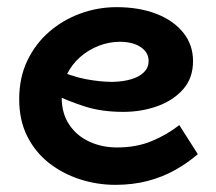

<svg xmlns="http://www.w3.org/2000/svg" viewBox="-20 -503 604 537"><path d="M302.5 14Q252.2 14 204.1 -1.4Q156 -16.8 117.2 -47Q78.5 -77.3 56.1 -122.1Q33.7 -166.8 33.7 -225.4Q33.7 -286 56.5 -333.5Q79.2 -380.9 117.9 -414.3Q156.6 -447.7 205.2 -465.3Q253.8 -483 306 -483Q368.7 -483 416.8 -464.5Q464.8 -446 492.3 -412Q519.9 -377.9 519.9 -332.1Q519.9 -284.5 492 -253.1Q464.1 -221.7 419.7 -205.9Q375.3 -190.1 325.2 -190.1Q264.5 -190.1 217.9 -205Q171.3 -219.9 125.9 -241.5L125.6 -313.4Q179.5 -289.1 220.1 -281.6Q260.6 -274 295.3 -274Q325.4 -274.8 347.8 -281.6Q370.1 -288.4 382.9 -301.3Q395.7 -314.2 395.7 -332.1Q395.7 -356.5 373.5 -371.3Q351.3 -386.1 315.2 -386.1Q284.9 -386.1 256.1 -374.9Q227.3 -363.7 203.9 -343.2Q180.6 -322.6 166.6 -294Q152.6 -265.5 152.6 -230Q152.6 -185.6 173.8 -154.2Q194.9 -122.7 230.2 -106.7Q265.4 -90.6 307.1 -90.6Q362.1 -90.6 405.1 -108.7Q448.2 -126.8 481.4 -153.2L533.2 -71.9Q504.3 -46.8 469.4 -27.3Q434.5 -7.8 393 3.1Q351.4 14 302.5 14Z"/></svg>

Font: BioRhyme ExtraBold
Style: Regular
Weight: 800
Designer: Aoife Mooney
Foundry: Aoife Mooney Type
Version: Version 1.600;gftools[0.9.33]